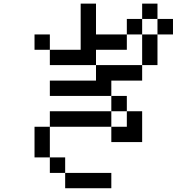

<svg xmlns="http://www.w3.org/2000/svg" viewBox="-20 -879 1040 1040"><path d="M250 -359.4V-442.4H500V-526.4H750V-442.4H583V-359.4ZM167 -609.4V-692.4H250V-609.4ZM167 -26.4V-192.4H250V-276.4H583V-359.4H667V-276.4H583V-192.4H667V-276.4H750V-109.4H583V-192.4H250V-26.4H333V57.6H583V140.6H333V57.6H250V-26.4ZM833 -692.4V-526.4H750V-692.4ZM833 -692.4V-776.4H917V-692.4ZM500 -526.4H250V-609.4H417V-859.4H500V-692.4H667V-609.4H500ZM750 -692.4H667V-776.4H750ZM833 -776.4H750V-859.4H833Z"/></svg>

Font: KH Dot Kodenmachou 12
Style: Regular
Weight: 400
Designer: Original version for X68000 by Keitarou Hiraki (http://hp.vector.co.jp/authors/VA000874/) / TrueType conversion by Homem
Version: Version 1.00.20150527